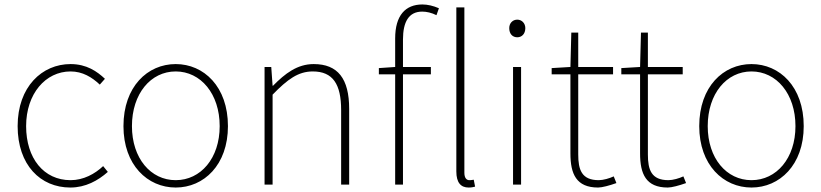

<svg xmlns="http://www.w3.org/2000/svg" viewBox="-20 -827 3679 860"><path d="M295 13C363 13 419 -18 463 -57L442 -83C405 -48 354 -20 296 -20C176 -20 97 -118 97 -262C97 -407 184 -507 296 -507C350 -507 392 -481 427 -448L450 -474C415 -507 368 -540 296 -540C169 -540 59 -439 59 -262C59 -88 161 13 295 13Z M767 13C893 13 1001 -88 1001 -262C1001 -439 893 -540 767 -540C641 -540 533 -439 533 -262C533 -88 641 13 767 13ZM767 -20C655 -20 571 -118 571 -262C571 -407 655 -507 767 -507C879 -507 964 -407 964 -262C964 -118 879 -20 767 -20Z M1165 0H1201V-403C1268 -472 1316 -507 1381 -507C1471 -507 1508 -450 1508 -334V0H1544V-339C1544 -475 1493 -540 1385 -540C1312 -540 1257 -498 1203 -443H1201L1195 -527H1165Z M2079 13C2093 13 2099 11 2108 9L2102 -22C2091 -20 2086 -20 2082 -20C2069 -20 2060 -31 2060 -53V-794H2024V-59C2024 -8 2045 13 2079 13ZM1677 -494H1750V0H1785V-494H1910V-527H1785V-650C1785 -729 1811 -775 1871 -775C1891 -775 1913 -770 1935 -759L1946 -790C1921 -801 1895 -807 1872 -807C1796 -807 1750 -758 1750 -655V-527L1677 -522Z M2278 0H2314V-527H2278ZM2297 -660C2317 -660 2333 -675 2333 -701C2333 -723 2317 -739 2297 -739C2276 -739 2261 -723 2261 -701C2261 -675 2276 -660 2297 -660Z M2659 13C2677 13 2710 4 2741 -7L2729 -37C2710 -28 2682 -20 2662 -20C2585 -20 2570 -67 2570 -135V-494H2726V-527H2570V-681H2539L2535 -527L2451 -522V-494H2535V-140C2535 -48 2561 13 2659 13Z M2971 13C2989 13 3022 4 3053 -7L3041 -37C3022 -28 2994 -20 2974 -20C2897 -20 2882 -67 2882 -135V-494H3038V-527H2882V-681H2851L2847 -527L2763 -522V-494H2847V-140C2847 -48 2873 13 2971 13Z M3346 13C3472 13 3580 -88 3580 -262C3580 -439 3472 -540 3346 -540C3220 -540 3112 -439 3112 -262C3112 -88 3220 13 3346 13ZM3346 -20C3234 -20 3150 -118 3150 -262C3150 -407 3234 -507 3346 -507C3458 -507 3543 -407 3543 -262C3543 -118 3458 -20 3346 -20Z"/></svg>

Font: Noto Sans CJK HK Thin
Style: Regular
Weight: 100
Designer: Ryoko NISHIZUKA 西塚涼子 (kana, bopomofo & ideographs); Paul D. Hunt (Latin, Greek & Cyrillic); Sandoll Communications 산돌커뮤니
Foundry: Adobe
Version: Version 2.004;hotconv 1.0.118;makeotfexe 2.5.65603